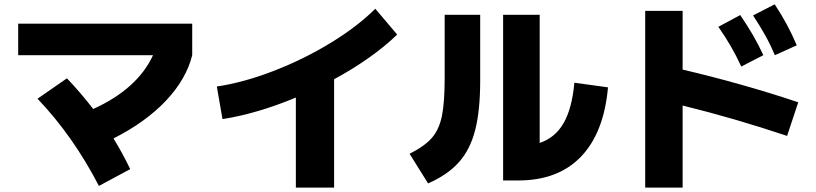

<svg xmlns="http://www.w3.org/2000/svg" viewBox="-20 -815 3790 892"><path d="M154.3 -356.4 291 -451.2Q357.4 -381.3 413.1 -308.6Q619.1 -402.3 690.9 -558.6H64.5V-705.1H873V-558.6Q845.2 -446.8 750.7 -346.9Q656.2 -247.1 507.3 -171.9Q550.3 -101.6 585 -29.3L439.5 48.8Q320.3 -182.1 154.3 -356.4Z M1723.6 -774.4 1825.2 -654.3Q1768.1 -599.1 1693.4 -546.4Q1618.7 -493.7 1532.2 -446.8V56.6H1354.5V-361.8Q1267.1 -325.2 1180.2 -299.6Q1093.3 -273.9 1013.7 -261.7L987.3 -413.1Q1110.4 -431.2 1249.8 -484.9Q1389.2 -538.6 1514.4 -614.7Q1639.6 -690.9 1723.6 -774.4Z M2317.4 -746.1H2487.3V-150.9Q2559.6 -175.3 2598.6 -243.4Q2637.7 -311.5 2648.4 -430.7L2804.7 -409.2Q2785.6 -197.8 2679.2 -87.2Q2572.8 23.4 2387.7 23.4H2317.4ZM2045.9 -454.1V-746.1H2210.9V-441.4Q2210.9 -301.8 2187.7 -211.2Q2164.6 -120.6 2112.3 -61.8Q2060.1 -2.9 1968.8 37.1L1882.8 -100.6Q1952.1 -135.3 1986.1 -174.1Q2020 -212.9 2033 -275.9Q2045.9 -338.9 2045.9 -454.1Z M3317.4 -690.4 3418.9 -745.1Q3451.7 -697.3 3477.5 -652.8Q3503.4 -608.4 3526.4 -558.6L3423.8 -505.9Q3401.4 -554.7 3375.7 -599.1Q3350.1 -643.6 3317.4 -690.4ZM3478.5 -743.2 3579.1 -794.9Q3610.4 -747.6 3635 -701.9Q3659.7 -656.2 3681.6 -604.5L3580.1 -558.6Q3559.6 -606.9 3534.9 -651.1Q3510.3 -695.3 3478.5 -743.2ZM3151.4 -324.7V56.6H2977.5V-764.6H3151.4V-491.7Q3283.2 -460.9 3421.9 -421.9Q3560.5 -382.8 3688.5 -339.8L3636.7 -183.6Q3393.6 -265.1 3151.4 -324.7Z"/></svg>

Font: Pretendard JP Black
Style: Regular
Weight: 900
Designer: Base glyphs from Inter by Rasmus Andersson; Hangeul glyphs from Noto Sans CJK(Source Han Sans) by Jang Soo-young and Kan
Foundry: Kil Hyung-jin
Version: Version 1.309